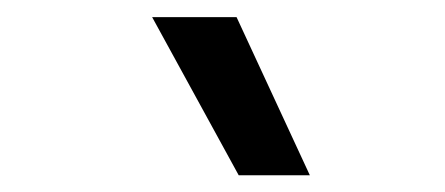

<svg xmlns="http://www.w3.org/2000/svg" viewBox="-20 -828 519 224"><path d="M258.5 -623.5 157.5 -808H256L341.5 -623.5Z"/></svg>

Font: Encode Sans Cnd Md
Style: Regular
Weight: 500
Width: 3
Designer: Multiple Designers
Foundry: Impallari Type
Version: Version 3.002; ttfautohint (v1.8.3) -l 8 -r 50 -G 200 -x 14 